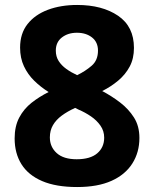

<svg xmlns="http://www.w3.org/2000/svg" viewBox="-20 -744 621 774"><path d="M291 10Q206 10 150 -14Q94 -38 66.5 -82Q39 -126 39 -186Q39 -235 57.5 -270Q76 -305 107 -329.5Q138 -354 176 -373Q144 -393 118 -418.5Q92 -444 76.5 -477Q61 -510 61 -552Q61 -609 91 -647Q121 -685 173 -704.5Q225 -724 291 -724Q392 -724 456 -680.5Q520 -637 520 -551Q520 -508 503 -476Q486 -444 457 -419.5Q428 -395 392 -377Q430 -357 464 -331Q498 -305 520 -270.5Q542 -236 542 -188Q542 -130 513.5 -85Q485 -40 429.5 -15Q374 10 291 10ZM289 -102Q344 -102 372 -126Q400 -150 400 -189Q400 -216 385 -237.5Q370 -259 346.5 -275Q323 -291 297 -302L283 -309Q252 -295 229 -278Q206 -261 193.5 -239.5Q181 -218 181 -190Q181 -152 208.5 -127Q236 -102 289 -102ZM291 -441Q324 -457 349.5 -479Q375 -501 375 -540Q375 -574 351 -593Q327 -612 290 -612Q254 -612 229.5 -593Q205 -574 205 -540Q205 -516 216.5 -498Q228 -480 247.5 -466Q267 -452 291 -441Z"/></svg>

Font: Noto Sans Symbols
Style: Bold
Weight: 700
Version: Version 2.002